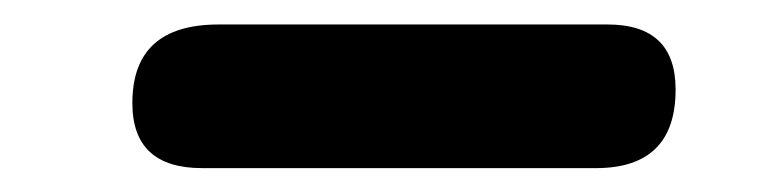

<svg xmlns="http://www.w3.org/2000/svg" viewBox="-20 -18 645 160"><path d="M486.3 2.4Q543 2.4 543 56.6Q543 122.1 476.6 122.1H148.4Q90.3 122.1 90.3 67.9Q90.3 2.4 162.1 2.4Z"/></svg>

Font: Corben
Style: Regular
Weight: 400
Designer: vernon adams
Foundry: vernon adams
Version: Version 1.101